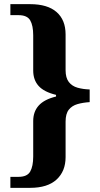

<svg xmlns="http://www.w3.org/2000/svg" viewBox="-20 -780 482 925"><path d="M30 125V72H69Q111 72 125.5 46.5Q140 21 140 -26V-197Q140 -242 166.5 -271.5Q193 -301 250 -315V-323Q192 -337 166 -366Q140 -395 140 -440V-610Q140 -657 125.5 -682Q111 -707 69 -707H30V-760H125Q209 -760 252.5 -722Q296 -684 296 -614V-442Q296 -405 311.5 -385Q327 -365 353.5 -357.5Q380 -350 412 -349V-288Q380 -286 353.5 -278.5Q327 -271 311.5 -251.5Q296 -232 296 -194V-23Q296 45 252.5 85Q209 125 125 125Z"/></svg>

Font: Noto Serif Myanmar
Style: Bold
Weight: 700
Designer: Ben Mitchell and the Monotype Design Team
Foundry: Monotype Imaging Inc.
Version: Version 2.106; ttfautohint (v1.8.4.7-5d5b)